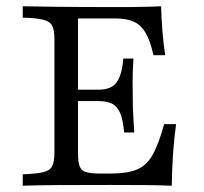

<svg xmlns="http://www.w3.org/2000/svg" viewBox="-20 -591 650 611"><path d="M52.4 0V-36.3Q96 -37.9 117.7 -43.1Q139.5 -48.4 146.4 -62.9Q153.2 -77.4 153.2 -105.6V-465.3Q153.2 -494.4 146.4 -508.5Q139.5 -522.6 117.7 -528.2Q96 -533.9 52.4 -534.7V-571Q96 -570.2 166.1 -569.4Q236.3 -568.5 329.8 -568.5Q359.7 -568.5 388.7 -568.5Q417.7 -568.5 444.4 -569.4Q471 -570.2 492.7 -571Q493.5 -531.5 496.8 -492.7Q500 -454 505.6 -415.3H468.5Q458.1 -461.3 443.5 -486.3Q429 -511.3 406 -521.8Q383.1 -532.3 346.8 -532.3H228.2V-105.6Q228.2 -77.4 233.1 -62.9Q237.9 -48.4 253.2 -43.5Q268.5 -38.7 299.2 -38.7H332.3Q383.9 -38.7 414.9 -51.2Q446 -63.7 465.3 -97.6Q484.7 -131.5 502.4 -196H540.3Q533.9 -149.2 530.6 -100.8Q527.4 -52.4 526.6 0Q490.3 -1.6 441.9 -2Q393.5 -2.4 329.8 -2.4Q236.3 -2.4 166.1 -2Q96 -1.6 52.4 0ZM202.4 -269.4V-305.6H339.5V-269.4ZM375 -169.4Q371.8 -207.3 363.3 -229Q354.8 -250.8 338.3 -260.1Q321.8 -269.4 293.5 -269.4V-305.6Q333.1 -305.6 350.4 -327.8Q367.7 -350 372.6 -404.8H404.8Q401.6 -357.3 402 -332.7Q402.4 -308.1 402.4 -287.1Q402.4 -269.4 402.8 -253.2Q403.2 -237.1 404.4 -216.9Q405.6 -196.8 407.3 -169.4Z"/></svg>

Font: Playfair 9pt Light
Style: Regular
Weight: 300
Designer: Claus Eggers Sørensen
Foundry: Claus Eggers Sørensen
Version: Version 2.001;gftools[0.9.30]